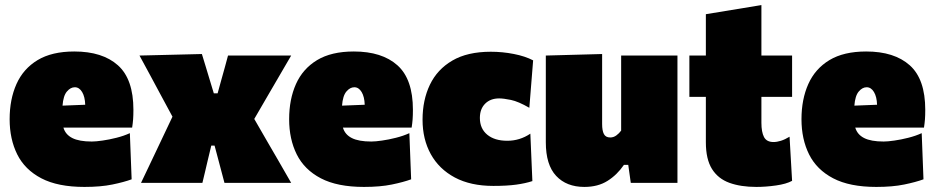

<svg xmlns="http://www.w3.org/2000/svg" viewBox="-20 -721 3688 757"><path d="M313 16Q208 16 143 -18Q78 -52 48 -112.2Q18 -172.5 18 -251Q18 -329.5 45 -389.8Q72 -450 128.2 -484Q184.5 -518 273 -518Q384 -518 445 -463.5Q506 -409 506 -288Q506 -266.5 504.8 -250.2Q503.5 -234 501 -218H230Q238 -190.5 265 -176.8Q292 -163 342 -163Q358 -163 384.2 -166.8Q410.5 -170.5 439.2 -177.8Q468 -185 492 -196L499 -14Q469 -3 423 6.5Q377 16 313 16ZM275 -377Q258 -377 243.8 -360.2Q229.5 -343.5 226.5 -304.5L316 -308Q315 -339.5 303.8 -358.2Q292.5 -377 275 -377Z M536 0Q553 -36 565.8 -62.5Q578.5 -89 589.8 -113Q601 -137 614 -164L660 -261L612 -350Q592 -387.5 573.8 -421.2Q555.5 -455 530 -502L776 -508Q783.5 -483.5 790.5 -460.5Q797.5 -437.5 805 -412.5L823 -353H838L854 -411Q861 -436 866.8 -456.8Q872.5 -477.5 879 -502H1128Q1108.5 -468.5 1094.5 -444.5Q1080.5 -420.5 1068 -399Q1055.5 -377.5 1040 -351L982.5 -252L1035 -161Q1057 -123.5 1077.5 -87.8Q1098 -52 1128 0H865Q859 -22.5 854 -41.5Q849 -60.5 843 -83L826 -147H813L798.5 -86.5Q793 -62.5 788.5 -43.8Q784 -25 778 0Z M1415 16Q1310 16 1245 -18Q1180 -52 1150 -112.2Q1120 -172.5 1120 -251Q1120 -329.5 1147 -389.8Q1174 -450 1230.2 -484Q1286.5 -518 1375 -518Q1486 -518 1547 -463.5Q1608 -409 1608 -288Q1608 -266.5 1606.8 -250.2Q1605.5 -234 1603 -218H1332Q1340 -190.5 1367 -176.8Q1394 -163 1444 -163Q1460 -163 1486.2 -166.8Q1512.5 -170.5 1541.2 -177.8Q1570 -185 1594 -196L1601 -14Q1571 -3 1525 6.5Q1479 16 1415 16ZM1377 -377Q1360 -377 1345.8 -360.2Q1331.5 -343.5 1328.5 -304.5L1418 -308Q1417 -339.5 1405.8 -358.2Q1394.5 -377 1377 -377Z M1925 12Q1835.5 12 1773.2 -21.2Q1711 -54.5 1678.5 -113.2Q1646 -172 1646 -249Q1646 -326.5 1675 -387Q1704 -447.5 1763.5 -482.2Q1823 -517 1915 -517Q1961 -517 2005.8 -508.2Q2050.5 -499.5 2082 -483L2067 -296Q2023.5 -321 1994.5 -327Q1965.5 -333 1948 -333Q1913.5 -333 1892.8 -312.2Q1872 -291.5 1872 -256Q1872 -214 1901 -190Q1930 -166 1980 -166Q2029.5 -166 2071 -194L2079 -7Q2051.5 2 2015 7Q1978.5 12 1925 12Z M2284 16Q2213.5 16 2172.8 -27.5Q2132 -71 2132 -160V-502L2354 -508V-232Q2354 -206 2361 -192.5Q2368 -179 2386 -179Q2399 -179 2410 -187Q2421 -195 2429 -206V-502H2651V0H2467L2457 -71H2440Q2413 -31.5 2375.2 -7.8Q2337.5 16 2284 16Z M2962 16Q2900.5 16 2855.8 -0.2Q2811 -16.5 2787 -55Q2763 -93.5 2763 -160V-339H2698V-502H2763V-665L2982 -701V-502H3103V-339H2982V-237Q2982 -200.5 2992.2 -180.8Q3002.5 -161 3030 -161Q3043 -161 3059 -166Q3075 -171 3093 -182L3103 -8Q3080 4.5 3039.8 10.2Q2999.5 16 2962 16Z M3435 16Q3330 16 3265 -18Q3200 -52 3170 -112.2Q3140 -172.5 3140 -251Q3140 -329.5 3167 -389.8Q3194 -450 3250.2 -484Q3306.5 -518 3395 -518Q3506 -518 3567 -463.5Q3628 -409 3628 -288Q3628 -266.5 3626.8 -250.2Q3625.5 -234 3623 -218H3352Q3360 -190.5 3387 -176.8Q3414 -163 3464 -163Q3480 -163 3506.2 -166.8Q3532.5 -170.5 3561.2 -177.8Q3590 -185 3614 -196L3621 -14Q3591 -3 3545 6.5Q3499 16 3435 16ZM3397 -377Q3380 -377 3365.8 -360.2Q3351.5 -343.5 3348.5 -304.5L3438 -308Q3437 -339.5 3425.8 -358.2Q3414.5 -377 3397 -377Z"/></svg>

Font: Commissioner Black
Style: Regular
Weight: 900
Designer: Kostas Bartsokas
Foundry: Kostas Bartsokas
Version: Version 1.000; ttfautohint (v1.8.3)